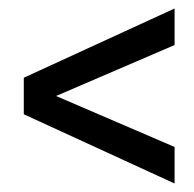

<svg xmlns="http://www.w3.org/2000/svg" viewBox="-20 -507 457 452"><path d="M36 -324 391 -487V-401L112 -281L391 -161V-75L36 -238Z"/></svg>

Font: Cabin
Style: Regular
Weight: 400
Designer: Pablo Impallari
Foundry: Pablo Impallari. http://www.impallari.com Igino Marini. http://www.ikern.com
Version: Version 2.001